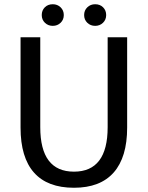

<svg xmlns="http://www.w3.org/2000/svg" viewBox="-20 -876 697 906"><path d="M77 0ZM77 -274V-700H170V-276Q170 -66 329 -66Q488 -66 488 -276V-700H580V-274Q580 -134 516.5 -62Q453 10 329 10Q204 10 140.5 -61.5Q77 -133 77 -274ZM177 -805Q177 -827 191.5 -841.5Q206 -856 229 -856Q251 -856 266 -841.5Q281 -827 281 -805Q281 -783 266 -768.5Q251 -754 229 -754Q207 -754 192 -768.5Q177 -783 177 -805ZM377 -805Q377 -827 392 -841.5Q407 -856 429 -856Q452 -856 466.5 -841.5Q481 -827 481 -805Q481 -783 466 -768.5Q451 -754 429 -754Q407 -754 392 -768.5Q377 -783 377 -805Z"/></svg>

Font: Sarabun
Style: Regular
Weight: 400
Designer: Suppakit Chalermlarp | Katatrad Co.,Ltd.
Foundry: Cadson Demak Co.,Ltd.
Version: Version 1.000; ttfautohint (v1.6)